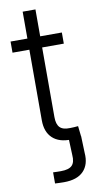

<svg xmlns="http://www.w3.org/2000/svg" viewBox="-96 -707 484 954"><g transform="rotate(-10 145.5 -230.0)"><path d="M101.6 203.6V147.5Q109.9 147.9 122.3 148.2Q134.8 148.4 141.1 148.4Q181.2 148.4 197.3 132.1Q213.4 115.7 210.4 79.6L207 -5.4H270L272.9 79.6Q277.8 138.2 245.6 171.6Q213.4 205.1 146.5 205.1Q133.3 205.1 121.8 204.6Q110.4 204.1 101.6 203.6ZM265.1 -529.3V-473.1H6.3V-529.3ZM91.3 -665H155.8V-121.6Q155.8 -85.4 171.6 -69.3Q187.5 -53.2 223.1 -54.7Q231.9 -54.7 243.2 -55.4Q254.4 -56.2 263.7 -57.1L270 -1Q258.8 0.5 245.6 1.5Q232.4 2.4 220.2 2.4Q157.7 4.4 124.5 -26.9Q91.3 -58.1 91.3 -116.7Z"/></g></svg>

Font: Inter 24pt Light
Style: Regular
Weight: 300
Designer: Rasmus Andersson
Foundry: rsms
Version: Version 4.001;git-66647c0bb